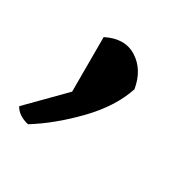

<svg xmlns="http://www.w3.org/2000/svg" viewBox="-124 -189 399 393"><g transform="rotate(30 76.0 8.0)"><path d="M134 -42Q118 7 73 53.5Q28 100 -19 129Q-44 123 -53 106L26 26V-103Q66 -123 96.5 -103.5Q127 -84 134 -42Z"/></g></svg>

Font: Tillana
Style: Regular
Weight: 400
Designer: Lipi Raval (Devanagari, Latin), Jonny Pinhorn (Latin)
Foundry: Indian Type Foundry
Version: Version 2.003;PS 1.0;hotconv 1.0.79;makeotf.lib2.5.61930; tt